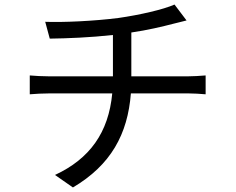

<svg xmlns="http://www.w3.org/2000/svg" viewBox="-20 -789 1040 845"><path d="M558 -453V-646C628 -656 695 -672 745 -685C760 -689 779 -693 801 -699L748 -769C699 -747 593 -723 502 -710C394 -696 254 -690 179 -693L199 -619C275 -620 378 -624 477 -635V-453H198C168 -453 133 -455 111 -457V-374C135 -376 168 -378 200 -378H474C458 -206 375 -90 222 -19L301 36C468 -63 542 -198 556 -378H807C832 -378 862 -376 885 -374V-457C863 -455 827 -453 805 -453Z"/></svg>

Font: Noto Sans T Chinese Regular
Style: Regular
Weight: 400
Designer: Ryoko NISHIZUKA (kana & ideographs); Paul D. Hunt (Latin, Greek & Cyrillic); Wenlong ZHANG (bopomofo); Sandoll Communica
Foundry: Adobe Systems Incorporated
Version: Version 1.000;PS 1;hotconv 1.0.78;makeotf.lib2.5.61930